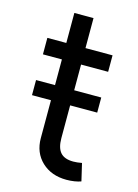

<svg xmlns="http://www.w3.org/2000/svg" viewBox="-107 -736 576 803"><g transform="rotate(15 181.5 -334.5)"><path d="M31.2 -297.9V-363.3H313.5V-297.9ZM113.3 -675.8H196.3V-156.2Q196.3 -113.8 213.9 -94Q231.4 -74.2 269.5 -74.2Q277.8 -74.2 286.9 -75.2Q295.9 -76.2 306.6 -78.1L324.2 -2.9Q312.5 1.5 295.7 4.2Q278.8 6.8 261.7 6.8Q195.8 6.8 154.5 -32.2Q113.3 -71.3 113.3 -133.8ZM313.5 -545.9V-474.6H31.2V-545.9Z"/></g></svg>

Font: Inter
Style: Regular
Weight: 400
Designer: Rasmus Andersson
Foundry: rsms
Version: Version 4.000;git-8c9346024